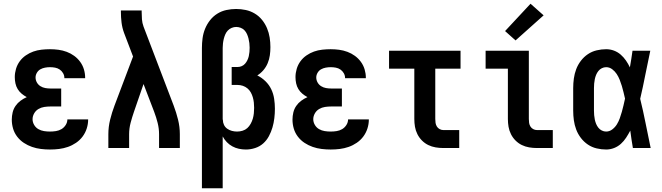

<svg xmlns="http://www.w3.org/2000/svg" viewBox="-20 -791 3540 1026"><path d="M247 8Q223 8 198.5 5Q174 2 151 -6Q128 -14 107.5 -27.5Q87 -41 72 -60.5Q57 -80 50 -103.5Q43 -127 43 -152Q43 -171 47.5 -190Q52 -209 63 -225Q74 -241 89.5 -252.5Q105 -264 123 -272Q108 -280 95.5 -290.5Q83 -301 74.5 -315Q66 -329 62.5 -345.5Q59 -362 59 -379Q59 -401 65.5 -423Q72 -445 85.5 -463.5Q99 -482 118 -495Q137 -508 158 -515.5Q179 -523 202 -525.5Q225 -528 247 -528Q270 -528 292.5 -525Q315 -522 336.5 -514Q358 -506 376.5 -492.5Q395 -479 408.5 -460.5Q422 -442 428.5 -420Q435 -398 435 -376Q435 -375 435 -374.5Q435 -374 435 -373H324Q324 -373 324 -373.5Q324 -374 324 -374Q324 -388 317 -400Q310 -412 299 -419.5Q288 -427 274.5 -429.5Q261 -432 247 -432Q234 -432 220.5 -429.5Q207 -427 195.5 -420.5Q184 -414 177 -402Q170 -390 170 -377Q170 -377 170 -377Q170 -377 170 -377Q170 -363 177 -350.5Q184 -338 196 -330.5Q208 -323 222 -320.5Q236 -318 250 -318H307V-222H250Q233 -222 216.5 -219.5Q200 -217 185.5 -208.5Q171 -200 162.5 -185Q154 -170 154 -154Q154 -138 162.5 -123.5Q171 -109 185 -101Q199 -93 215 -90.5Q231 -88 247 -88Q263 -88 279 -90.5Q295 -93 308.5 -101Q322 -109 331 -123Q340 -137 340 -153H451V-152Q451 -152 451 -152Q451 -152 451 -152Q451 -128 443.5 -104.5Q436 -81 421.5 -61.5Q407 -42 386.5 -28Q366 -14 343 -6Q320 2 296 5Q272 8 247 8Z M559 0V-74Q559 -113 568.5 -151.5Q578 -190 592 -227L691 -489L643 -615Q633 -642 629.5 -670.5Q626 -699 626 -728V-735H737V-728Q737 -708 738.5 -688Q740 -668 747 -649L908 -227Q922 -190 931.5 -151.5Q941 -113 941 -74V0H830V-74Q830 -104 822.5 -134Q815 -164 804 -193L747 -342L696 -194Q686 -165 678 -135Q670 -105 670 -74V0Z M1059 215V-535Q1059 -561 1062.5 -587Q1066 -613 1076 -637.5Q1086 -662 1102.5 -683Q1119 -704 1141.5 -718Q1164 -732 1190 -737.5Q1216 -743 1242 -743Q1268 -743 1293.5 -737.5Q1319 -732 1341.5 -718.5Q1364 -705 1380.5 -684.5Q1397 -664 1407 -640Q1417 -616 1421 -590.5Q1425 -565 1425 -539Q1425 -517 1422 -495.5Q1419 -474 1410.5 -453.5Q1402 -433 1387.5 -416Q1373 -399 1355 -388Q1379 -376 1398.5 -357Q1418 -338 1429.5 -314Q1441 -290 1445 -263Q1449 -236 1449 -210Q1449 -185 1446 -159.5Q1443 -134 1436 -110Q1429 -86 1417 -63.5Q1405 -41 1386.5 -24.5Q1368 -8 1343.5 0Q1319 8 1294 8Q1275 8 1256.5 4Q1238 0 1221.5 -9Q1205 -18 1192 -31.5Q1179 -45 1170 -62V215ZM1247 -88Q1262 -88 1276.5 -92.5Q1291 -97 1301.5 -106.5Q1312 -116 1319.5 -129.5Q1327 -143 1331 -157Q1335 -171 1336.5 -185.5Q1338 -200 1338 -215Q1338 -229 1336.5 -243Q1335 -257 1331 -271Q1327 -285 1320 -297.5Q1313 -310 1302 -319Q1291 -328 1277.5 -332.5Q1264 -337 1250 -337H1218V-433H1250Q1261 -433 1271.5 -437.5Q1282 -442 1289.5 -450.5Q1297 -459 1302 -469.5Q1307 -480 1309.5 -491Q1312 -502 1313 -513.5Q1314 -525 1314 -536Q1314 -549 1312.5 -561Q1311 -573 1308 -585Q1305 -597 1300 -608.5Q1295 -620 1286.5 -629Q1278 -638 1266 -642.5Q1254 -647 1242 -647Q1230 -647 1218 -642Q1206 -637 1197.5 -628Q1189 -619 1184 -607.5Q1179 -596 1176 -584Q1173 -572 1171.5 -559.5Q1170 -547 1170 -535V-154L1171 -150Q1171 -136 1177 -123.5Q1183 -111 1194.5 -103Q1206 -95 1219.5 -91.5Q1233 -88 1247 -88Z M1747 8Q1723 8 1698.5 5Q1674 2 1651 -6Q1628 -14 1607.5 -27.5Q1587 -41 1572 -60.5Q1557 -80 1550 -103.5Q1543 -127 1543 -152Q1543 -171 1547.5 -190Q1552 -209 1563 -225Q1574 -241 1589.5 -252.5Q1605 -264 1623 -272Q1608 -280 1595.5 -290.5Q1583 -301 1574.5 -315Q1566 -329 1562.5 -345.5Q1559 -362 1559 -379Q1559 -401 1565.5 -423Q1572 -445 1585.5 -463.5Q1599 -482 1618 -495Q1637 -508 1658 -515.5Q1679 -523 1702 -525.5Q1725 -528 1747 -528Q1770 -528 1792.5 -525Q1815 -522 1836.5 -514Q1858 -506 1876.5 -492.5Q1895 -479 1908.5 -460.5Q1922 -442 1928.5 -420Q1935 -398 1935 -376Q1935 -375 1935 -374.5Q1935 -374 1935 -373H1824Q1824 -373 1824 -373.5Q1824 -374 1824 -374Q1824 -388 1817 -400Q1810 -412 1799 -419.5Q1788 -427 1774.5 -429.5Q1761 -432 1747 -432Q1734 -432 1720.5 -429.5Q1707 -427 1695.5 -420.5Q1684 -414 1677 -402Q1670 -390 1670 -377Q1670 -377 1670 -377Q1670 -377 1670 -377Q1670 -363 1677 -350.5Q1684 -338 1696 -330.5Q1708 -323 1722 -320.5Q1736 -318 1750 -318H1807V-222H1750Q1733 -222 1716.5 -219.5Q1700 -217 1685.5 -208.5Q1671 -200 1662.5 -185Q1654 -170 1654 -154Q1654 -138 1662.5 -123.5Q1671 -109 1685 -101Q1699 -93 1715 -90.5Q1731 -88 1747 -88Q1763 -88 1779 -90.5Q1795 -93 1808.5 -101Q1822 -109 1831 -123Q1840 -137 1840 -153H1951V-152Q1951 -152 1951 -152Q1951 -152 1951 -152Q1951 -128 1943.5 -104.5Q1936 -81 1921.5 -61.5Q1907 -42 1886.5 -28Q1866 -14 1843 -6Q1820 2 1796 5Q1772 8 1747 8Z M2349 0Q2328 0 2307.5 -3.5Q2287 -7 2268.5 -16Q2250 -25 2235 -40Q2220 -55 2210.5 -74Q2201 -93 2197.5 -113.5Q2194 -134 2194 -155V-424H2059V-520H2441V-424H2306V-155Q2306 -144 2307.5 -134Q2309 -124 2314.5 -115Q2320 -106 2329.5 -101Q2339 -96 2349 -96H2434V0Z M2849 0Q2828 0 2807.5 -3.5Q2787 -7 2768.5 -16Q2750 -25 2735 -40Q2720 -55 2710.5 -74Q2701 -93 2697.5 -113.5Q2694 -134 2694 -155V-424H2575V-520H2806V-155Q2806 -144 2807.5 -134Q2809 -124 2814.5 -115Q2820 -106 2829.5 -101Q2839 -96 2849 -96H2934V0ZM2735 -575 2679 -625 2815 -771 2885 -709Z M3219 8Q3194 8 3168.5 2Q3143 -4 3121.5 -18.5Q3100 -33 3084 -54Q3068 -75 3059 -99Q3050 -123 3046.5 -148.5Q3043 -174 3043 -200V-320Q3043 -346 3046.5 -371.5Q3050 -397 3059 -421Q3068 -445 3084 -466Q3100 -487 3121.5 -501.5Q3143 -516 3168.5 -522Q3194 -528 3219 -528Q3241 -528 3261 -520.5Q3281 -513 3297 -499Q3313 -485 3325 -467.5Q3337 -450 3346 -431Q3350 -454 3353.5 -476Q3357 -498 3360 -520H3455Q3441 -456 3428.5 -391.5Q3416 -327 3401 -263Q3417 -198 3430 -132Q3443 -66 3457 0H3362Q3358 -23 3354.5 -46.5Q3351 -70 3348 -93Q3338 -74 3326 -55.5Q3314 -37 3298 -22.5Q3282 -8 3261.5 0Q3241 8 3219 8ZM3219 -88Q3237 -88 3252 -99.5Q3267 -111 3276.5 -126.5Q3286 -142 3292 -159Q3298 -176 3303 -193.5Q3308 -211 3312 -228.5Q3316 -246 3320 -264Q3316 -281 3312 -298Q3308 -315 3303 -331.5Q3298 -348 3291.5 -364.5Q3285 -381 3275.5 -395.5Q3266 -410 3251.5 -421Q3237 -432 3219 -432Q3207 -432 3196 -426.5Q3185 -421 3177.5 -411.5Q3170 -402 3165.5 -391Q3161 -380 3158.5 -368Q3156 -356 3155 -344Q3154 -332 3154 -320V-200Q3154 -188 3155 -176Q3156 -164 3158.5 -152Q3161 -140 3165.5 -129Q3170 -118 3177.5 -108.5Q3185 -99 3196 -93.5Q3207 -88 3219 -88Z"/></svg>

Font: Zed Mono
Style: Bold
Weight: 700
Monospace: yes
Designer: Belleve Invis
Foundry: Belleve Invis
Version: Version 1.0.0; ttfautohint (v1.8.4)